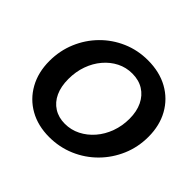

<svg xmlns="http://www.w3.org/2000/svg" viewBox="-173 -933 1145 1145"><g transform="rotate(45 399.0 -360.5)"><path d="M375 10Q280 10 208 -30.5Q136 -71 95.5 -144Q55 -217 55 -312Q55 -399 87 -475Q119 -551 175.5 -608.5Q232 -666 307 -698.5Q382 -731 468 -731Q566 -731 639 -690.5Q712 -650 752.5 -577.5Q793 -505 793 -410Q793 -323 760.5 -247Q728 -171 670.5 -113Q613 -55 537 -22.5Q461 10 375 10ZM385 -112Q437 -112 482.5 -135Q528 -158 563 -198.5Q598 -239 617.5 -292.5Q637 -346 637 -406Q637 -468 615 -513.5Q593 -559 553 -584Q513 -609 458 -609Q406 -609 361.5 -586.5Q317 -564 283 -524Q249 -484 230 -431Q211 -378 211 -316Q211 -253 232 -207.5Q253 -162 292.5 -137Q332 -112 385 -112Z"/></g></svg>

Font: Instrument Sans
Style: Bold Italic
Weight: 700
Italic angle: -13°
Designer: Rodrigo Fuenzalida
Foundry: fragTYPE
Version: Version 1.000;gftools[0.9.28]